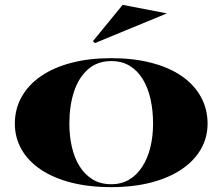

<svg xmlns="http://www.w3.org/2000/svg" viewBox="-20 -754 914 789"><path d="M437 -515Q528 -515 601.5 -496Q675 -477 726.5 -441.5Q778 -406 805.5 -356Q833 -306 833 -246Q833 -189 805.5 -141Q778 -93 726 -58Q674 -23 601 -4Q528 15 437 15Q345 15 271.5 -4Q198 -23 146.5 -58Q95 -93 68 -141Q41 -189 41 -246Q41 -306 69 -356Q97 -406 149 -441.5Q201 -477 274 -496Q347 -515 437 -515ZM437 -503Q380 -503 341.5 -469Q303 -435 284 -377Q265 -319 265 -246Q265 -195 275.5 -149.5Q286 -104 307.5 -70Q329 -36 361 -16.5Q393 3 437 3Q479 3 511 -16Q543 -35 565 -69.5Q587 -104 598 -149Q609 -194 609 -246Q609 -300 598.5 -347Q588 -394 566.5 -429Q545 -464 513 -483.5Q481 -503 437 -503ZM370 -577 362 -585 484 -734 666 -699Z"/></svg>

Font: Kalnia SemiExpanded Medium
Style: Regular
Weight: 500
Width: 6
Designer: Frida Medrano
Foundry: Frida Medrano
Version: Version 1.105